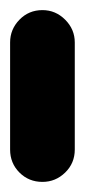

<svg xmlns="http://www.w3.org/2000/svg" viewBox="-20 -360 168 380"><path d="M0 -64H128V-276H0ZM64 -128Q37 -128 18.5 -109Q0 -90 0 -64Q0 -37 18.5 -18.5Q37 0 64 0Q90 0 109 -18.5Q128 -37 128 -64Q128 -90 109 -109Q90 -128 64 -128ZM64 -340Q37 -340 18.5 -321Q0 -302 0 -276Q0 -249 18.5 -230.5Q37 -212 64 -212Q90 -212 109 -230.5Q128 -249 128 -276Q128 -302 109 -321Q90 -340 64 -340Z"/></svg>

Font: Wavefont
Style: Bold
Weight: 700
Version: Version 3.004;gftools[0.9.33]